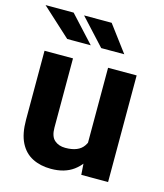

<svg xmlns="http://www.w3.org/2000/svg" viewBox="-112 -825 785 919"><g transform="rotate(15 280.5 -366.0)"><path d="M366.2 -126.5V-528.3H507.8V0H375ZM382.8 -235.8 424.3 -236.8Q424.3 -166 402.8 -110.1Q381.3 -54.2 337.6 -22.2Q293.9 9.8 226.6 9.8Q174.3 9.8 134.8 -10.3Q95.2 -30.3 73.2 -73.5Q51.3 -116.7 51.3 -186.5V-528.3H192.4V-185.5Q192.4 -141.6 213.4 -123.3Q234.4 -105 267.1 -105Q333 -105 357.9 -142.3Q382.8 -179.7 382.8 -235.8ZM258.3 -610.8 138.7 -740.7H-0.5L141.6 -610.8ZM424.3 -610.8 327.1 -740.7H190.4L310.1 -610.8Z"/></g></svg>

Font: RobotoDEMO
Style: Regular
Weight: 400
Designer: Christian Robertson
Foundry: Google
Version: Version 2.136